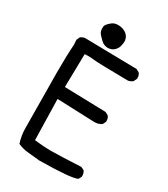

<svg xmlns="http://www.w3.org/2000/svg" viewBox="-207 -934 913 1042"><g transform="rotate(30 250.0 -413.5)"><path d="M215 12Q180 8 143.5 5Q107 2 76 -12Q61 -55 61 -106Q61 -157 59 -344L58 -448Q58 -559 63 -625L61 -656L70 -676Q82 -686 98 -688L423 -682L442 -672Q452 -660 452 -643V-637L442 -617Q429 -606 413 -604Q222 -606 195 -610Q179 -612 162 -612L139 -611L135 -403L394 -396L413 -386Q423 -374 423 -357V-351L413 -331Q393 -318 368 -318L133 -327L139 -72Q198 -65 238 -65Q293 -65 429 -72L448 -63Q458 -51 458 -33V-27L448 -8Q411 10 215 12ZM228 -703Q205 -705 191 -717.5Q177 -730 164 -744.5Q151 -759 151 -779Q151 -781 151.5 -792Q152 -803 176 -824Q193 -839 216 -839Q260 -839 282 -810Q292 -795 292 -777Q292 -769 288 -750.5Q284 -732 268.5 -717.5Q253 -703 228 -703Z"/></g></svg>

Font: Xiaolai Mono SC
Style: Regular
Weight: 400
Monospace: yes
Designer: LXGW / Nozomi Seto
Version: Version 3.113;September 30, 2024